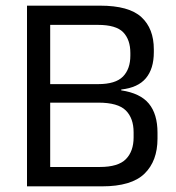

<svg xmlns="http://www.w3.org/2000/svg" viewBox="-20 -659 621 679"><path d="M132 0V-68.5H333Q398 -68.5 425.2 -96.2Q452.5 -124 452.5 -173V-191Q452.5 -241 424.8 -268.5Q397 -296 328 -296H132.5V-361.5H327Q388.5 -361.5 414.8 -388.2Q441 -415 441 -462.5V-471.5Q441 -518.5 415.8 -544.8Q390.5 -571 326.5 -571H130.5V-639H334Q436 -639 480 -598.5Q524 -558 524 -484.5V-474.5Q524 -416 496 -382.5Q468 -349 409 -342.5L408.5 -339.5Q476 -329.5 506.5 -292.5Q537 -255.5 537 -189.5V-169Q537 -89.5 491 -44.8Q445 0 341 0ZM75.5 0V-639H157.5V0Z"/></svg>

Font: Anek Gurmukhi
Style: Regular
Weight: 400
Designer: Sarang Kulkarni (Gurmukhi), Yesha Goshar (Latin)
Foundry: Ek Type
Version: Version 1.003